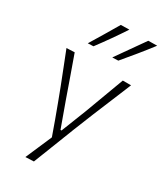

<svg xmlns="http://www.w3.org/2000/svg" viewBox="-237 -867 980 1151"><g transform="rotate(30 253.5 -291.5)"><path d="M143.5 194.5Q163 149.5 182.8 103.8Q202.5 58 222 13Q204.5 -37 186 -87.8Q167.5 -138.5 149.5 -186.5L115.5 -276.5Q94.5 -330 72.8 -385.8Q51 -441.5 30 -494.5L85.5 -497Q110.5 -427.5 134 -360.8Q157.5 -294 182 -224.5L244.5 -51.5H251.5L320 -225.5Q345.5 -294 370.2 -360.5Q395 -427 420 -494.5H477Q460.5 -454 445 -416.8Q429.5 -379.5 411 -334.8Q392.5 -290 366.5 -227.5L311 -89.5Q273.5 6.5 248 71.8Q222.5 137 201 192ZM296 -583Q330.5 -632 364.8 -680.8Q399 -729.5 433 -777.5L494 -778.5Q457.5 -730.5 417.5 -681.5Q377.5 -632.5 337 -584.5ZM126.5 -583Q156.5 -632 185.5 -680.5Q214.5 -729 243 -777.5L301.5 -778.5Q270 -730.5 235.5 -681.5Q201 -632.5 165 -584.5Z"/></g></svg>

Font: Commissioner Loud ExtraLight
Style: Regular
Weight: 200
Designer: Kostas Bartsokas
Foundry: Kostas Bartsokas
Version: Version 1.000; ttfautohint (v1.8.3)